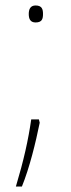

<svg xmlns="http://www.w3.org/2000/svg" viewBox="-20 -552 260 701"><path d="M85 -501C85 -484 90 -470 110 -470C134 -470 137 -484 137 -501C137 -517 134 -532 110 -532C90 -532 85 -517 85 -501ZM125 -104 122 -116H94C83 -40 67 32 38 129H60C88 60 110 -30 125 -104Z"/></svg>

Font: Noto Sans Arabic Thin
Style: Regular
Weight: 100
Designer: Monotype Design Team, Nadine Chahine, Nizar Qandah and Khaled Hosny
Foundry: Monotype Imaging Inc.
Version: Version 2.012